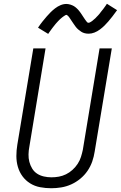

<svg xmlns="http://www.w3.org/2000/svg" viewBox="-20 -992 642 1020"><path d="M252 8Q222 8 193 2.5Q164 -3 140 -18Q116 -33 99.5 -55.5Q83 -78 75 -105.5Q67 -133 67 -163Q67 -193 72 -223L157 -735H222L136 -213Q132 -193 131.5 -172Q131 -151 136 -132Q141 -113 151 -96.5Q161 -80 177 -69.5Q193 -59 213 -54.5Q233 -50 253 -50Q273 -50 292.5 -53.5Q312 -57 330.5 -66Q349 -75 365 -89.5Q381 -104 392.5 -121.5Q404 -139 410 -158Q416 -177 420 -196L509 -735H574L483 -187Q479 -160 470 -134Q461 -108 445 -84.5Q429 -61 406.5 -42.5Q384 -24 358.5 -12.5Q333 -1 306 3.5Q279 8 252 8Q252 8 252 8Q252 8 252 8ZM236 -812 182 -845Q194 -863 206 -878Q218 -893 228.5 -905Q239 -917 249 -927Q259 -937 272.5 -947.5Q286 -958 301.5 -964.5Q317 -971 333 -971Q338 -971 343.5 -970Q349 -969 354 -967.5Q359 -966 363.5 -964Q368 -962 372.5 -959.5Q377 -957 380.5 -954Q384 -951 388 -947.5Q392 -944 395.5 -940Q399 -936 402 -932Q405 -928 408 -924Q411 -920 413.5 -916Q416 -912 419 -907.5Q422 -903 425 -898.5Q428 -894 431 -889.5Q434 -885 436.5 -882Q439 -879 442 -875Q445 -871 450 -871Q454 -871 457.5 -873Q461 -875 464.5 -877Q468 -879 471.5 -882Q475 -885 479.5 -889Q484 -893 485.5 -894Q487 -895 489 -897.5Q491 -900 493.5 -902.5Q496 -905 499 -908Q502 -911 504.5 -914Q507 -917 510 -920.5Q513 -924 515.5 -928Q518 -932 521.5 -935.5Q525 -939 528 -943.5Q531 -948 534.5 -952.5Q538 -957 541 -961.5Q544 -966 548 -972L602 -938Q589 -920 577.5 -905Q566 -890 555.5 -878Q545 -866 535 -856Q525 -846 511 -835.5Q497 -825 481.5 -819Q466 -813 451 -813Q440 -813 430 -815.5Q420 -818 411.5 -823.5Q403 -829 395.5 -835.5Q388 -842 382 -850Q376 -858 371 -865.5Q366 -873 359.5 -882.5Q353 -892 348.5 -899Q344 -906 336 -912Q335 -912 334.5 -912.5Q334 -913 333 -913Q330 -913 326 -910.5Q322 -908 319 -906Q316 -904 312 -901Q308 -898 303.5 -894Q299 -890 298 -889Q297 -888 294.5 -885.5Q292 -883 289.5 -880.5Q287 -878 284.5 -875Q282 -872 279 -869Q276 -866 273.5 -862.5Q271 -859 268 -855.5Q265 -852 262 -848Q259 -844 255.5 -839.5Q252 -835 249 -830.5Q246 -826 242.5 -821.5Q239 -817 236 -812Z"/></svg>

Font: Iosevka SS04 Light Extended
Style: Italic
Weight: 300
Width: 7
Italic angle: -9°
Monospace: yes
Designer: Belleve Invis
Foundry: Belleve Invis
Version: Version 19.0.0; ttfautohint (v1.8.4)